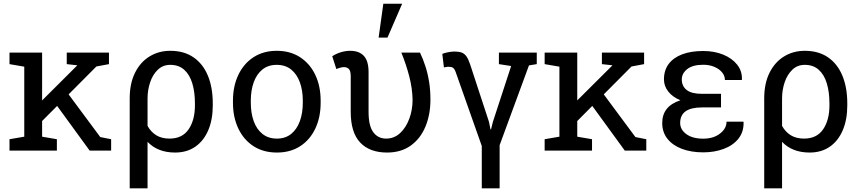

<svg xmlns="http://www.w3.org/2000/svg" viewBox="-20 -812 4639 1035"><path d="M200.2 -152.8 164.6 -228.5 394 -457 396.5 -460 339.8 -466.3V-528.3H567.4V-466.3L499.5 -453.6ZM31.2 0V-61.5L110.8 -75.2V-452.6L31.2 -466.3V-528.3H207V-75.2L286.6 -61.5V0ZM463.4 0 269 -267.1 319.8 -343.8 520.5 -73.2 579.1 -61.5V0Z M679.2 203.1V-281.7Q679.2 -362.3 707.8 -419.7Q736.3 -477.1 785.9 -507.6Q835.4 -538.1 897.9 -538.1Q972.2 -538.1 1023.2 -502.9Q1074.2 -467.8 1100.6 -404.1Q1127 -340.3 1127 -254.4V-244.1Q1127 -167.5 1102.8 -110.4Q1078.6 -53.2 1033.2 -21.5Q987.8 10.3 923.8 10.3Q876.5 10.3 839.4 -4.4Q802.2 -19 775.4 -47.4V203.1ZM894 -64.9Q962.4 -64.9 996.6 -114.7Q1030.8 -164.6 1030.8 -244.1V-254.4Q1030.8 -315.9 1016.6 -362.8Q1002.4 -409.7 972.9 -436Q943.4 -462.4 897.9 -462.4Q857.9 -462.4 830.6 -436Q803.2 -409.7 789.3 -368.2Q775.4 -326.7 775.4 -281.2V-133.3Q793.5 -100.6 822.5 -82.8Q851.6 -64.9 894 -64.9Z M1472.7 10.3Q1399.4 10.3 1346.4 -24.2Q1293.5 -58.6 1264.6 -119.4Q1235.8 -180.2 1235.8 -258.3V-269Q1235.8 -347.2 1264.6 -408Q1293.5 -468.8 1346.4 -503.4Q1399.4 -538.1 1471.7 -538.1Q1544.9 -538.1 1597.9 -503.4Q1650.9 -468.8 1679.7 -408.2Q1708.5 -347.7 1708.5 -269V-258.3Q1708.5 -179.7 1679.7 -118.9Q1650.9 -58.1 1598.1 -23.9Q1545.4 10.3 1472.7 10.3ZM1472.7 -64.9Q1518.6 -64.9 1549.6 -90.1Q1580.6 -115.2 1596.4 -158.9Q1612.3 -202.6 1612.3 -258.3V-269Q1612.3 -324.7 1596.4 -368.4Q1580.6 -412.1 1549.3 -437.3Q1518.1 -462.4 1471.7 -462.4Q1425.8 -462.4 1394.5 -437.3Q1363.3 -412.1 1347.7 -368.4Q1332 -324.7 1332 -269V-258.3Q1332 -202.6 1347.7 -158.9Q1363.3 -115.2 1394.8 -90.1Q1426.3 -64.9 1472.7 -64.9Z M2066.4 10.3Q1972.7 10.3 1921.6 -43.7Q1870.6 -97.7 1870.6 -209.5V-400.9Q1870.6 -429.2 1860.8 -439.7Q1851.1 -450.2 1834 -450.2Q1824.2 -450.2 1811.8 -446.5Q1799.3 -442.9 1793 -439.9L1771 -508.8Q1791.5 -522.5 1817.1 -530.3Q1842.8 -538.1 1868.2 -538.1Q1916 -538.1 1941.4 -510.7Q1966.8 -483.4 1966.8 -423.3V-208.5Q1966.8 -133.8 1992.2 -99.4Q2017.6 -64.9 2061.5 -64.9Q2105 -64.9 2137 -94.7Q2168.9 -124.5 2186.5 -172.4Q2204.1 -220.2 2204.1 -274.9Q2202.6 -336.4 2186.5 -399.2Q2170.4 -461.9 2143.6 -528.3H2244.1Q2260.7 -493.7 2273.4 -454.3Q2286.1 -415 2293.2 -370.1Q2300.3 -325.2 2300.3 -274.9Q2300.3 -194.3 2273.4 -129.6Q2246.6 -64.9 2194.3 -27.3Q2142.1 10.3 2066.4 10.3ZM2021 -609.4 2046.4 -792H2147.9L2068.8 -609.4Z M2577.1 203.1V-24.9L2437 -421.9Q2430.2 -440.9 2422.1 -446.5Q2414.1 -452.1 2397.9 -452.1Q2393.6 -452.1 2390.6 -451.7Q2387.7 -451.2 2373 -448.7L2364.3 -521.5Q2376.5 -526.9 2395.8 -530.5Q2415 -534.2 2430.2 -534.2Q2453.6 -534.2 2468.8 -528.6Q2483.9 -522.9 2494.4 -508.1Q2504.9 -493.2 2514.2 -465.3L2615.7 -155.8L2624 -114.7H2627L2637.2 -155.8L2735.4 -456.1L2669.4 -466.3V-528.3H2873.5V-466.3L2831.5 -459.5L2673.3 -29.3V203.1Z M3085 -152.8 3049.3 -228.5 3278.8 -457 3281.2 -460 3224.6 -466.3V-528.3H3452.1V-466.3L3384.3 -453.6ZM2916 0V-61.5L2995.6 -75.2V-452.6L2916 -466.3V-528.3H3091.8V-75.2L3171.4 -61.5V0ZM3348.1 0 3153.8 -267.1 3204.6 -343.8 3405.3 -73.2 3463.9 -61.5V0Z M3771 9.3Q3705.1 9.3 3655.3 -9.8Q3605.5 -28.8 3577.6 -64.2Q3549.8 -99.6 3549.8 -148.9Q3549.8 -239.7 3647.9 -271.5Q3606 -288.6 3582.5 -318.4Q3559.1 -348.1 3559.1 -383.8Q3559.1 -433.1 3584.7 -467.3Q3610.4 -501.5 3657.7 -519.3Q3705.1 -537.1 3771 -537.1Q3830.6 -537.1 3878.4 -517.6Q3926.3 -498 3953.6 -463.6Q3981 -429.2 3979.5 -383.8L3978.5 -380.9H3887.7Q3887.7 -403.8 3872.1 -422.4Q3856.4 -440.9 3830.1 -451.9Q3803.7 -462.9 3771 -462.9Q3714.4 -462.9 3684.8 -439.7Q3655.3 -416.5 3655.3 -383.8Q3655.3 -347.7 3681.6 -326.9Q3708 -306.2 3764.2 -306.2H3866.7V-232.9H3764.2Q3705.6 -232.9 3676 -212.2Q3646.5 -191.4 3646.5 -148.9Q3646.5 -113.3 3679.9 -88.9Q3713.4 -64.5 3771 -64.5Q3825.7 -64.5 3861.1 -91.8Q3896.5 -119.1 3896.5 -156.2H3987.3L3988.3 -153.3Q3989.7 -100.6 3960.4 -64.2Q3931.2 -27.8 3881.1 -9.3Q3831.1 9.3 3771 9.3Z M4099.6 203.1V-281.7Q4099.6 -362.3 4128.2 -419.7Q4156.7 -477.1 4206.3 -507.6Q4255.9 -538.1 4318.4 -538.1Q4392.6 -538.1 4443.6 -502.9Q4494.6 -467.8 4521 -404.1Q4547.4 -340.3 4547.4 -254.4V-244.1Q4547.4 -167.5 4523.2 -110.4Q4499 -53.2 4453.6 -21.5Q4408.2 10.3 4344.2 10.3Q4296.9 10.3 4259.8 -4.4Q4222.7 -19 4195.8 -47.4V203.1ZM4314.5 -64.9Q4382.8 -64.9 4417 -114.7Q4451.2 -164.6 4451.2 -244.1V-254.4Q4451.2 -315.9 4437 -362.8Q4422.9 -409.7 4393.3 -436Q4363.8 -462.4 4318.4 -462.4Q4278.3 -462.4 4251 -436Q4223.6 -409.7 4209.7 -368.2Q4195.8 -326.7 4195.8 -281.2V-133.3Q4213.9 -100.6 4242.9 -82.8Q4272 -64.9 4314.5 -64.9Z"/></svg>

Font: Roboto Slab LO
Style: Regular
Weight: 400
Designer: Google
Version: Version 2.000